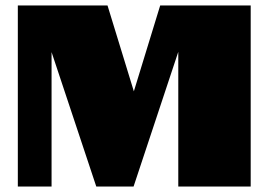

<svg xmlns="http://www.w3.org/2000/svg" viewBox="-20 -680 978 700"><path d="M894 -660V0H630V-491L467 0H331L168 -490V0H45V-660H372L468 -347L564 -660Z"/></svg>

Font: Sansita Black
Style: Regular
Weight: 900
Designer: Pablo Cosgaya
Foundry: Omnibus-Type
Version: Version 1.006; ttfautohint (v1.5)